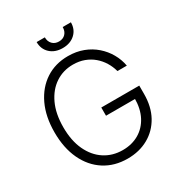

<svg xmlns="http://www.w3.org/2000/svg" viewBox="-210 -1055 1131 1208"><g transform="rotate(-30 355.0 -451.0)"><path d="M365.7 9.8Q270.5 9.8 199 -36.1Q127.4 -82 87.9 -166Q48.3 -250 48.3 -363.3Q48.3 -477.5 88.1 -561.5Q127.9 -645.5 198.2 -691.4Q268.6 -737.3 360.8 -737.3Q420.4 -737.3 470 -718.5Q519.5 -699.7 557.1 -666.7Q594.7 -633.8 619.1 -591.1Q643.6 -548.3 652.3 -500H584Q574.2 -536.6 554.9 -568.1Q535.6 -599.6 507.3 -623.8Q479 -647.9 442.4 -661.6Q405.8 -675.3 360.8 -675.3Q290 -675.3 233.9 -638.2Q177.7 -601.1 145 -531.2Q112.3 -461.4 112.3 -363.3Q112.3 -266.1 145 -196.3Q177.7 -126.5 234.9 -89.4Q292 -52.2 365.7 -52.2Q432.6 -52.2 483.6 -82Q534.7 -111.8 563.5 -167Q592.3 -222.2 592.3 -299.3L613.8 -292.5H381.3V-352.1H657.2V-292.5Q657.2 -199.2 619.9 -131.6Q582.5 -64 516.6 -27.1Q450.7 9.8 365.7 9.8ZM359.4 -796.9Q303.7 -796.9 269.3 -828.9Q234.9 -860.8 234.9 -912.1H294.4Q294.4 -881.8 312.3 -863.3Q330.1 -844.7 359.4 -844.7Q389.2 -844.7 406.7 -863.3Q424.3 -881.8 424.3 -912.1H483.9Q483.9 -860.8 449.5 -828.9Q415 -796.9 359.4 -796.9Z"/></g></svg>

Font: Inter Tight Light
Style: Regular
Weight: 300
Designer: Rasmus Andersson
Foundry: rsms
Version: Version 3.004